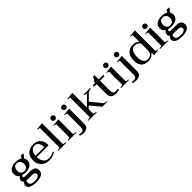

<svg xmlns="http://www.w3.org/2000/svg" viewBox="434 -2458 4366 4366"><g transform="rotate(-45 2616.5 -275.5)"><path d="M512 7Q512 155 264 155Q160 155 98.5 122Q37 89 37 29Q37 -22 86 -53Q67 -65 58 -83Q49 -101 49 -120Q49 -176 107 -212Q37 -256 37 -342Q37 -420 96 -463.5Q155 -507 259 -507Q355 -507 413 -469Q426 -483 434.5 -499.5Q443 -516 443 -526H523Q519 -503 501.5 -478.5Q484 -454 453 -431Q480 -395 480 -342Q480 -263 421.5 -220Q363 -177 259 -177Q206 -177 157 -190Q136 -175 136 -156Q136 -141 150 -132Q164 -123 190 -123H359Q429 -123 470.5 -91Q512 -59 512 7ZM147 -342Q147 -287 175.5 -252Q204 -217 259 -217Q313 -217 341.5 -252Q370 -287 370 -342Q370 -397 341.5 -432Q313 -467 259 -467Q204 -467 175.5 -432Q147 -397 147 -342ZM412 32Q412 1 388.5 -16Q365 -33 320 -33H164L139 -34Q124 -12 124 22Q124 65 161.5 88.5Q199 112 263 112Q330 112 371 91.5Q412 71 412 32Z M1062 -245H680Q682 -151 728 -89.5Q774 -28 863 -28Q904 -28 949 -41.5Q994 -55 1027 -79L1038 -50Q1007 -25 954 -7.5Q901 10 838 10Q756 10 695 -22Q634 -54 601 -112.5Q568 -171 568 -248Q568 -372 637.5 -439.5Q707 -507 830 -507Q908 -507 960 -475Q1012 -443 1037 -389.5Q1062 -336 1062 -270ZM964 -285Q964 -327 951 -369Q938 -411 908.5 -439Q879 -467 831 -467Q763 -467 725.5 -415.5Q688 -364 681 -285Z M1121 -13Q1150 -23 1200 -33V-661Q1159 -669 1131 -679V-688L1311 -706V-33Q1355 -26 1391 -13V0H1121Z M1509 -609Q1509 -636 1526.5 -653.5Q1544 -671 1572 -671Q1600 -671 1618 -653.5Q1636 -636 1636 -609Q1636 -582 1618 -565Q1600 -548 1572 -548Q1544 -548 1526.5 -565Q1509 -582 1509 -609ZM1445 -13Q1471 -22 1524 -33V-460Q1483 -468 1455 -478V-487L1635 -505V-33Q1682 -24 1715 -13V0H1445Z M1855 -609Q1855 -636 1872.5 -653.5Q1890 -671 1918 -671Q1946 -671 1963.5 -653.5Q1981 -636 1981 -609Q1981 -582 1963.5 -565Q1946 -548 1918 -548Q1890 -548 1872.5 -565Q1855 -582 1855 -609ZM1717 104 1724 68Q1751 81 1789 81Q1828 81 1849 56.5Q1870 32 1870 -12V-460Q1827 -469 1801 -478V-487L1981 -505V-16Q1981 54 1939 89Q1897 124 1830 124Q1764 124 1717 104Z M2706 -13V0H2545L2347 -240L2286 -179V-33Q2330 -26 2366 -13V0H2096V-13Q2144 -30 2175 -33V-661Q2134 -669 2106 -679V-688L2286 -706V-238L2496 -445Q2505 -454 2505 -458Q2505 -461 2502 -462Q2495 -464 2472 -471Q2449 -478 2434 -485V-498H2659V-485Q2647 -479 2627 -473.5Q2607 -468 2601 -466Q2572 -458 2568 -456L2409 -300L2625 -34Q2668 -26 2706 -13Z M3089 -7Q3039 10 2977 10Q2902 10 2859 -25.5Q2816 -61 2816 -137V-458H2733V-498H2816V-542Q2864 -559 2873 -633H2927V-498H3075V-458H2927V-137Q2927 -79 2950.5 -55.5Q2974 -32 3017 -32Q3048 -32 3082 -44Z M3204 -609Q3204 -636 3221.5 -653.5Q3239 -671 3267 -671Q3295 -671 3313 -653.5Q3331 -636 3331 -609Q3331 -582 3313 -565Q3295 -548 3267 -548Q3239 -548 3221.5 -565Q3204 -582 3204 -609ZM3140 -13Q3166 -22 3219 -33V-460Q3178 -468 3150 -478V-487L3330 -505V-33Q3377 -24 3410 -13V0H3140Z M3550 -609Q3550 -636 3567.5 -653.5Q3585 -671 3613 -671Q3641 -671 3658.5 -653.5Q3676 -636 3676 -609Q3676 -582 3658.5 -565Q3641 -548 3613 -548Q3585 -548 3567.5 -565Q3550 -582 3550 -609ZM3412 104 3419 68Q3446 81 3484 81Q3523 81 3544 56.5Q3565 32 3565 -12V-460Q3522 -469 3496 -478V-487L3676 -505V-16Q3676 54 3634 89Q3592 124 3525 124Q3459 124 3412 104Z M3792 -242Q3792 -364 3856 -435.5Q3920 -507 4032 -507Q4077 -507 4115 -494Q4153 -481 4186 -445V-661Q4145 -669 4118 -679V-688L4297 -706V-41Q4339 -33 4366 -24V-16L4210 6Q4205 -27 4201 -83Q4174 -37 4126.5 -13.5Q4079 10 4017 10Q3910 10 3851 -51.5Q3792 -113 3792 -242ZM4186 -171V-396Q4127 -467 4054 -467Q3976 -467 3939.5 -400Q3903 -333 3903 -241Q3903 -140 3938 -85Q3973 -30 4048 -30Q4108 -30 4147 -69.5Q4186 -109 4186 -171Z M4461 -609Q4461 -636 4478.5 -653.5Q4496 -671 4524 -671Q4552 -671 4570 -653.5Q4588 -636 4588 -609Q4588 -582 4570 -565Q4552 -548 4524 -548Q4496 -548 4478.5 -565Q4461 -582 4461 -609ZM4397 -13Q4423 -22 4476 -33V-460Q4435 -468 4407 -478V-487L4587 -505V-33Q4634 -24 4667 -13V0H4397Z M5204 7Q5204 155 4956 155Q4852 155 4790.5 122Q4729 89 4729 29Q4729 -22 4778 -53Q4759 -65 4750 -83Q4741 -101 4741 -120Q4741 -176 4799 -212Q4729 -256 4729 -342Q4729 -420 4788 -463.5Q4847 -507 4951 -507Q5047 -507 5105 -469Q5118 -483 5126.5 -499.5Q5135 -516 5135 -526H5215Q5211 -503 5193.5 -478.5Q5176 -454 5145 -431Q5172 -395 5172 -342Q5172 -263 5113.5 -220Q5055 -177 4951 -177Q4898 -177 4849 -190Q4828 -175 4828 -156Q4828 -141 4842 -132Q4856 -123 4882 -123H5051Q5121 -123 5162.5 -91Q5204 -59 5204 7ZM4839 -342Q4839 -287 4867.5 -252Q4896 -217 4951 -217Q5005 -217 5033.5 -252Q5062 -287 5062 -342Q5062 -397 5033.5 -432Q5005 -467 4951 -467Q4896 -467 4867.5 -432Q4839 -397 4839 -342ZM5104 32Q5104 1 5080.5 -16Q5057 -33 5012 -33H4856L4831 -34Q4816 -12 4816 22Q4816 65 4853.5 88.5Q4891 112 4955 112Q5022 112 5063 91.5Q5104 71 5104 32Z"/></g></svg>

Font: Trirong Medium
Style: Regular
Weight: 500
Designer: Katatrad Team
Foundry: CadsonDemak
Version: Version 1.001